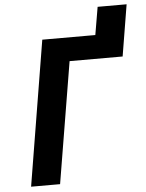

<svg xmlns="http://www.w3.org/2000/svg" viewBox="-59 -923 737 970"><g transform="rotate(-5 310.0 -438.0)"><path d="M59 0 180 -735H449L473 -876H620L577 -615H308L206 0Z"/></g></svg>

Font: Iosevka Aile Heavy Oblique
Style: Regular
Weight: 900
Italic angle: -9°
Designer: Belleve Invis
Foundry: Belleve Invis
Version: Version 31.1.0; ttfautohint (v1.8.4)